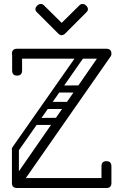

<svg xmlns="http://www.w3.org/2000/svg" viewBox="-20 -945 620 965"><path d="M68 -10Q62 -10 54 -15Q48 -19 45 -28Q42 -37 45 -41L492 -686Q502 -699 512 -699Q521 -699 527 -694Q540 -685 540 -673Q540 -667 535 -660L91 -23Q81 -10 68 -10ZM66 0Q40 0 40 -25Q40 -50 66 -50H514Q540 -50 540 -25Q540 0 514 0ZM515 0Q490 0 490 -26V-109Q490 -135 515 -135Q540 -135 540 -109V-26Q540 0 515 0ZM66 -565Q41 -565 41 -591V-674Q41 -700 66 -700Q91 -700 91 -674V-591Q91 -565 66 -565ZM66 -650Q40 -650 40 -675Q40 -700 66 -700H514Q540 -700 540 -675Q540 -650 504 -650ZM48 -183Q33 -193 44 -207L364 -664Q373 -678 388 -668Q402 -658 393 -645L73 -187Q62 -173 48 -183ZM57 -8Q40 -8 40 -25V-194Q40 -211 57 -211Q75 -211 75 -195V-26Q75 -8 57 -8ZM124 -124Q110 -134 120 -148L471 -649Q481 -663 494 -653Q509 -643 500 -630L149 -128Q139 -114 124 -124ZM157 -317Q141 -317 140 -334Q140 -353 157 -352L272 -353Q288 -352 288 -336Q288 -318 272 -317ZM74 -220Q60 -230 70 -244L369 -671Q379 -685 393 -675Q408 -665 398 -652L99 -224Q89 -210 74 -220ZM271 -480Q255 -480 254 -497Q254 -516 271 -515L386 -516Q402 -515 402 -499Q402 -481 386 -480ZM213 -397Q197 -397 196 -414Q196 -433 213 -433H328Q344 -432 345 -416Q345 -398 329 -397ZM200 -919 290 -830 380 -919Q386 -925 395 -925Q405 -925 413 -917Q422 -908 422 -899Q422 -891 415 -884L308 -777Q299 -768 290 -768Q281 -768 272 -777L165 -884Q158 -891 158 -899Q158 -908 167 -917Q175 -925 185 -925Q194 -925 200 -919Z"/></svg>

Font: Nsibidi Libre Uzo
Style: Regular
Weight: 400
Designer: Oluwaseun Badejo
Version: Version 1.021